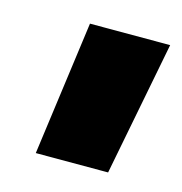

<svg xmlns="http://www.w3.org/2000/svg" viewBox="-56 -752 358 377"><g transform="rotate(15 123.5 -563.5)"><path d="M47 -427 84 -700H247L194 -427Z"/></g></svg>

Font: Georama Condensed Black
Style: Italic
Weight: 900
Width: 3
Italic angle: -9°
Designer: Jean-Baptiste Levee
Foundry: Production Type
Version: Version 1.000